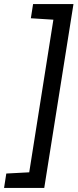

<svg xmlns="http://www.w3.org/2000/svg" viewBox="-58 -785 382 946"><path d="M304 -765 160 141H-38L-27 70L86 64L205 -688Q164 -690 94 -695L105 -765Z"/></svg>

Font: Rambla
Style: Italic
Weight: 400
Italic angle: -12°
Designer: Martin Sommaruga
Foundry: Martin Sommaruga
Version: Version 1.001